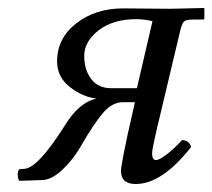

<svg xmlns="http://www.w3.org/2000/svg" viewBox="-20 -451 532 481"><path d="M323 -230 362 -398Q340 -403 322 -403Q263 -403 227 -375Q191 -347 191 -311Q191 -276 208.5 -253Q226 -230 259 -230ZM300 -115 318 -195H288Q261 -195 238 -168Q215 -141 182 -84Q163 -51 136.5 -26Q110 -1 87 0L28 2Q25 -3 24.5 -12Q24 -21 28 -27L41 -28Q75 -30 142 -136Q178 -195 222 -204Q187 -208 155 -233Q123 -258 123 -297Q123 -355 171 -392.5Q219 -430 289 -430L407 -429L491 -431L492 -429V-405Q492 -402 487 -402H462Q445 -402 440 -396Q435 -390 431 -372L372 -124Q361 -76 361 -67Q361 -50 371 -50Q379 -50 398 -64.5Q417 -79 436 -100Q453 -100 459 -83Q386 10 320 10Q283 10 283 -23Q283 -35 300 -115Z"/></svg>

Font: Linux Libertine O
Style: Italic
Weight: 400
Italic angle: -12°
Designer: Philipp H. Poll
Foundry: Philipp H. Poll
Version: Version 5.1.6